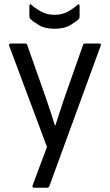

<svg xmlns="http://www.w3.org/2000/svg" viewBox="-20 -690 511 895"><path d="M138 185Q134 185 132 181.5Q130 178 132 174L199 -5L23 -476Q20 -487 30 -487H97Q106 -487 107 -480L193 -236Q204 -205 215 -171Q226 -137 236 -105H238Q248 -137 259.5 -171Q271 -205 281 -236L367 -480Q368 -487 377 -487H442Q454 -487 449 -476L210 178Q207 185 200 185ZM234 -556Q188 -556 160 -573.5Q132 -591 121 -602Q117 -605 117 -613V-662Q117 -667 120 -669.5Q123 -672 127 -667Q141 -654 169 -637.5Q197 -621 234 -621Q272 -621 299.5 -637.5Q327 -654 341 -667Q346 -672 348.5 -669.5Q351 -667 351 -662V-613Q351 -605 348 -602Q337 -591 309 -573.5Q281 -556 234 -556Z"/></svg>

Font: Sofia Sans Semi Condensed
Style: Regular
Weight: 400
Designer: Botio Nikoltchev, Ani Petrova
Foundry: lettersoup
Version: Version 4.100; ttfautohint (v1.8.4.7-5d5b)